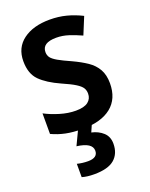

<svg xmlns="http://www.w3.org/2000/svg" viewBox="-148 -630 739 948"><g transform="rotate(-20 221.5 -156.5)"><path d="M406 -156Q406 -75 353 -32.5Q300 10 202 10Q152 10 114 2Q76 -6 42 -22V-130Q76 -112 119 -99Q162 -86 202 -86Q246 -86 266.5 -102Q287 -118 287 -145Q287 -162 279 -175Q271 -188 248 -202.5Q225 -217 179 -237Q112 -267 76.5 -302.5Q41 -338 41 -404Q41 -475 93.5 -514Q146 -553 233 -553Q279 -553 319.5 -542.5Q360 -532 400 -512L363 -422Q330 -437 298 -447.5Q266 -458 233 -458Q159 -458 159 -409Q159 -392 168 -380Q177 -368 200.5 -354.5Q224 -341 267 -322Q310 -302 341 -281Q372 -260 389 -230Q406 -200 406 -156ZM320 130Q320 182 286.5 211Q253 240 180 240Q142 240 116 232V162Q144 169 173 169Q224 169 224 132Q224 90 144 80L182 0H254L236 41Q272 49 296 71Q320 93 320 130Z"/></g></svg>

Font: Noto Sans Devanagari SemiCondensed SemiBold
Style: Regular
Weight: 600
Width: 4
Designer: Jelle Bosma - Monotype Design Team
Foundry: Monotype Imaging Inc.
Version: Version 2.004; ttfautohint (v1.8.4.7-5d5b)